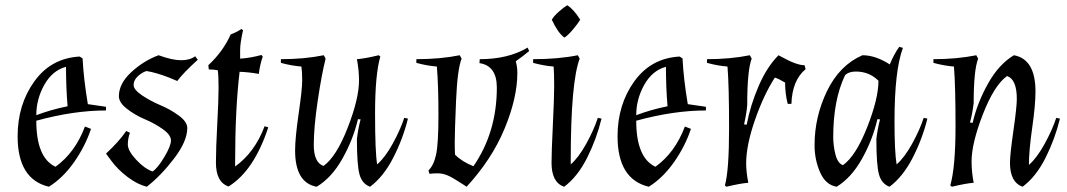

<svg xmlns="http://www.w3.org/2000/svg" viewBox="-20 -695 4057 730"><path d="M383 -275Q260 -275 118 -236Q118 -95 191 -61Q266 -115 303 -214L326 -205Q304 -139 262 -79Q220 -19 166 15Q47 -13 47 -177Q47 -297 110.5 -385.5Q174 -474 283 -480L294 -473Q298 -394 314 -299L383 -289ZM118 -257Q173 -278 237 -291Q231 -361 231 -441Q179 -427 148.5 -372.5Q118 -318 118 -257Z M474 -190Q466 -169 466 -145.5Q466 -122 497.5 -88Q529 -54 560 -43Q579 -55 604.5 -97.5Q630 -140 630 -161Q630 -182 599 -204Q568 -226 531 -241.5Q494 -257 463 -281Q432 -305 432 -329Q432 -377 479 -420.5Q526 -464 583 -485Q635 -466 668.5 -466Q702 -466 722 -481L732 -468Q676 -417 654 -387L623 -400Q574 -419 537 -425Q520 -420 504 -405Q488 -390 488 -372Q488 -354 520 -332.5Q552 -311 590 -295Q628 -279 660 -255.5Q692 -232 692 -208Q692 -158 642 -92.5Q592 -27 538 15Q502 6 464.5 -22.5Q427 -51 403 -84L383 -111Q431 -155 460 -197Z M891 -422Q874 -280 874 -78V-62Q949 -116 986 -215L1000 -211Q946 -46 849 14Q801 -2 801 -77Q801 -131 806 -223Q811 -315 811 -361Q811 -407 808 -428Q790 -431 774 -431L772 -447Q828 -499 857 -564Q883 -574 898 -585L904 -580Q893 -531 893 -505Q893 -479 893 -472Q935 -475 974 -486L979 -480Q968 -448 964 -414Q925 -421 891 -422Z M1210 -64Q1259 -99 1302 -209.5Q1345 -320 1345 -389Q1345 -428 1337 -470Q1366 -472 1420 -485L1426 -480Q1406 -411 1406 -264Q1406 -117 1414 -70Q1444 -96 1473 -148.5Q1502 -201 1517 -247L1531 -244Q1512 -167 1475 -95Q1438 -23 1387 15Q1357 4 1347 -31.5Q1337 -67 1337 -167Q1342 -208 1351 -241L1341 -242Q1323 -165 1282 -92Q1241 -19 1184 15Q1102 0 1102 -123Q1102 -170 1115.5 -263Q1129 -356 1129 -389Q1129 -422 1126 -442Q1088 -445 1048 -456V-470Q1137 -470 1211 -485L1218 -472Q1203 -413 1188 -312Q1173 -211 1173 -144Q1173 -77 1210 -64Z M1735 -472Q1719 -431 1714 -313Q1709 -195 1709 -157.5Q1709 -120 1710 -107Q1737 -80 1780 -63Q1869 -192 1869 -362Q1869 -445 1803 -455L1804 -470Q1912 -470 1986 -514L1992 -501Q1972 -484 1941 -462Q1947 -441 1947 -418Q1947 -323 1898.5 -206Q1850 -89 1754 15L1742 7Q1701 -20 1682 -28Q1663 -36 1644 -36Q1625 -36 1613 -34L1609 -47Q1629 -66 1638 -107Q1647 -148 1647 -259Q1647 -370 1641 -442Q1603 -445 1563 -456V-470Q1654 -470 1728 -485Z M2184 -472Q2150 -382 2150 -86V-70Q2180 -96 2209 -148.5Q2238 -201 2253 -247L2267 -244Q2248 -166 2212 -94.5Q2176 -23 2125 15Q2077 -1 2077 -76Q2077 -118 2082 -220Q2087 -322 2087 -368Q2087 -414 2085 -442Q2047 -445 2007 -456V-470Q2103 -470 2177 -485ZM2186 -620Q2177 -605 2158.5 -583Q2140 -561 2126 -552Q2102 -569 2078 -620Q2085 -633 2104 -650Q2123 -667 2137 -675Q2162 -659 2186 -620Z M2664 -275Q2541 -275 2399 -236Q2399 -95 2472 -61Q2547 -115 2584 -214L2607 -205Q2585 -139 2543 -79Q2501 -19 2447 15Q2328 -13 2328 -177Q2328 -297 2391.5 -385.5Q2455 -474 2564 -480L2575 -473Q2579 -394 2595 -299L2664 -289ZM2399 -257Q2454 -278 2518 -291Q2512 -361 2512 -441Q2460 -427 2429.5 -372.5Q2399 -318 2399 -257Z M2965 -381Q2940 -396 2926 -400Q2884 -335 2850.5 -239Q2817 -143 2817 -74Q2817 -42 2825 0Q2796 2 2742 15L2736 10Q2752 -45 2752 -207.5Q2752 -370 2746 -442Q2708 -445 2668 -456V-470Q2757 -470 2831 -485L2838 -472Q2821 -428 2821 -296Q2819 -267 2809 -222L2819 -221Q2833 -295 2864.5 -368Q2896 -441 2940 -485L2953 -478Q3009 -447 3039 -447L3043 -432Q2992 -390 2989 -300H2975Q2965 -338 2965 -381Z M3077 -143Q3077 -251 3124.5 -349Q3172 -447 3259 -485Q3309 -485 3363 -450Q3379 -489 3399 -517L3413 -513Q3381 -428 3381 -234Q3381 -117 3389 -70Q3419 -96 3448 -148.5Q3477 -201 3492 -247L3506 -244Q3487 -167 3450 -95Q3413 -23 3362 15Q3332 4 3322 -31.5Q3312 -67 3312 -167Q3317 -208 3326 -241L3316 -242Q3298 -164 3257.5 -91.5Q3217 -19 3161 15Q3119 8 3098 -40Q3077 -88 3077 -143ZM3148 -174Q3148 -141 3156.5 -107.5Q3165 -74 3185 -67Q3234 -102 3277 -211Q3320 -320 3320 -388Q3285 -423 3234 -423Q3207 -423 3193 -409Q3148 -315 3148 -174Z M3917 -347Q3917 -296 3904.5 -209Q3892 -122 3892 -68Q3922 -94 3951.5 -147.5Q3981 -201 3996 -247L4010 -244Q3991 -166 3955 -94.5Q3919 -23 3868 15Q3820 -2 3820 -76Q3820 -107 3833 -197.5Q3846 -288 3846 -319Q3846 -393 3809 -406Q3760 -371 3717 -260.5Q3674 -150 3674 -81Q3674 -42 3682 0Q3653 2 3599 15L3593 10Q3613 -59 3613 -214.5Q3613 -370 3607 -442Q3569 -445 3529 -456V-470Q3618 -470 3692 -485L3699 -472Q3682 -428 3682 -303Q3677 -262 3668 -229L3678 -228Q3696 -305 3737 -378Q3778 -451 3835 -485Q3917 -470 3917 -347Z"/></svg>

Font: Almendra
Style: Italic
Weight: 400
Italic angle: -12°
Designer: Ana Sanfelippo
Foundry: Ana Sanfelippo
Version: Version 1.004